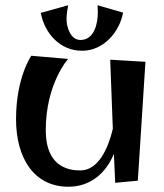

<svg xmlns="http://www.w3.org/2000/svg" viewBox="-20 -686 623 730"><path d="M399 -459 409 -196C391 -121 354 -38 285 -38C205 -38 154 -84 154 -191C154 -368 239 -462 239 -462L99 -474C99 -474 41 -392 41 -233C41 -84 110 24 240 24C324 24 383 -28 413 -101L418 9L504 1L533 -451ZM351 -666C351 -657 352 -648 352 -639C352 -598 339 -534 286 -534C248 -534 233 -583 233 -613C233 -631 236 -649 239 -666L135 -637C150 -558 209 -493 292 -493C373 -493 434 -563 448 -638Z"/></svg>

Font: Original Surfer
Style: Regular
Weight: 400
Designer: Astigmatic (AOETI)
Foundry: Astigmatic (AOETI)
Version: Version 1.001